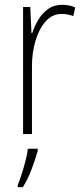

<svg xmlns="http://www.w3.org/2000/svg" viewBox="-20 -558 344 799"><path d="M238 -538Q252 -538 266 -535.5Q280 -533 293 -527L285 -491Q275 -495 263 -497.5Q251 -500 237 -500Q197 -500 169.5 -468.5Q142 -437 127.5 -387.5Q113 -338 113 -283V0H76V-529H106L111 -420H114Q123 -448 139 -475Q155 -502 179.5 -520Q204 -538 238 -538ZM137 70Q127 105 111.5 146.5Q96 188 75 221H54V212Q61 195 70 167Q79 139 86.5 110Q94 81 96 61H137Z"/></svg>

Font: Noto Sans Lao Looped Condensed ExtraLight
Style: Regular
Weight: 200
Width: 3
Designer: Mark Frömberg, Ben Mitchell
Foundry: The Fontpad Ltd
Version: Version 1.002; ttfautohint (v1.8.4.7-5d5b)